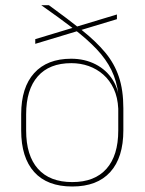

<svg xmlns="http://www.w3.org/2000/svg" viewBox="-20 -684 539 716"><path d="M249.5 11.5Q156 11.5 107.5 -42.5Q59 -96.5 59 -197.5V-258Q59 -358 107.5 -411.5Q156 -465 245.5 -465Q296 -465 336.8 -444Q377.5 -423 401.2 -384.8Q425 -346.5 425 -294.5L431.5 -291.5L421 -278.5Q419 -321 404.2 -352.8Q389.5 -384.5 365.2 -405.8Q341 -427 310.5 -437.8Q280 -448.5 246 -448.5Q164 -448.5 120.8 -399.2Q77.5 -350 77.5 -257.5V-197.5Q77.5 -104 121.5 -54.5Q165.5 -5 249.5 -5Q333 -5 377 -54.5Q421 -104 421 -197.5Q421 -227.5 421 -257.2Q421 -287 421 -317Q420.5 -320.5 420.5 -324Q420.5 -327.5 421.5 -331Q415.5 -382 395.5 -422.8Q375.5 -463.5 340.2 -500.8Q305 -538 253.8 -577.2Q202.5 -616.5 134 -664.5H162.5Q233.5 -613 285.8 -571.2Q338 -529.5 372.2 -488.5Q406.5 -447.5 423.2 -397.8Q440 -348 440 -280V-198Q440 -96.5 391.2 -42.5Q342.5 11.5 249.5 11.5ZM416 -612.5 111.5 -520.5V-538L416 -630Z"/></svg>

Font: Anek Kannada Thin
Style: Regular
Weight: 250
Version: Version 1.003